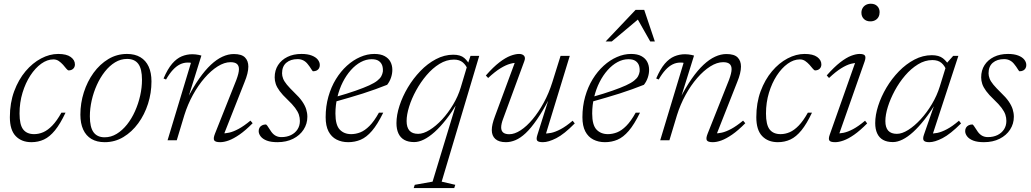

<svg xmlns="http://www.w3.org/2000/svg" viewBox="-20 -732 5380 1002"><path d="M258.5 -422Q226.5 -422 195.2 -399.5Q164 -377 138.5 -338Q113 -299 97.5 -248Q82 -197 82 -139.5Q82 -81 101 -56.5Q120 -32 158 -32Q182.5 -32 206 -42.2Q229.5 -52.5 253 -76.8Q276.5 -101 300.5 -144H322Q294.5 -85.5 267 -51.8Q239.5 -18 209.5 -4Q179.5 10 144 10Q92.5 10 62 -21.8Q31.5 -53.5 31.5 -120.5Q31.5 -195 54 -255.8Q76.5 -316.5 113.2 -360Q150 -403.5 194.5 -427Q239 -450.5 283.5 -450.5Q327.5 -450.5 349.2 -434.5Q371 -418.5 371 -396Q371 -382 362.2 -373.5Q353.5 -365 339 -364.5Q333.5 -364.5 326.2 -373.5Q319 -382.5 309 -394Q298.5 -405.5 286.5 -413.8Q274.5 -422 258.5 -422Z M643 -450.5Q684 -450.5 712.5 -433.5Q741 -416.5 755.8 -384.5Q770.5 -352.5 770.5 -307Q770.5 -247 752.5 -190.5Q734.5 -134 701.5 -88.8Q668.5 -43.5 624 -16.8Q579.5 10 526.5 10Q485.5 10 457.2 -6.8Q429 -23.5 414.2 -55.8Q399.5 -88 399.5 -133.5Q399.5 -193.5 417.5 -250Q435.5 -306.5 468.2 -351.8Q501 -397 545.5 -423.8Q590 -450.5 643 -450.5ZM526 -15.5Q559.5 -15.5 589 -33.5Q618.5 -51.5 642.8 -82Q667 -112.5 684.5 -151.5Q702 -190.5 711.5 -232.8Q721 -275 721 -315.5Q721 -372.5 701.8 -398.5Q682.5 -424.5 643.5 -424.5Q610 -424.5 580.8 -406.8Q551.5 -389 527.2 -358.2Q503 -327.5 485.5 -288.8Q468 -250 458.5 -207.8Q449 -165.5 449 -125Q449 -68 468.2 -41.8Q487.5 -15.5 526 -15.5Z M846.5 -317 833.5 -322.5Q855 -372.5 878.5 -399.8Q902 -427 928.5 -438Q955 -449 984 -449Q992.5 -449 1001 -448Q1009.5 -447 1017.2 -445.5Q1025 -444 1031 -442L960.5 -216H957Q988 -277 1019 -321.2Q1050 -365.5 1080.5 -394Q1111 -422.5 1141 -436.2Q1171 -450 1200 -450Q1241 -450 1258.5 -432.2Q1276 -414.5 1276 -384.5Q1276 -368 1271 -347.5Q1266 -327 1256 -303L1144.5 -20.5L1137 -36Q1154.5 -35 1176 -39.8Q1197.5 -44.5 1225 -59.2Q1252.5 -74 1287 -102.5L1298.5 -89Q1261 -51 1229.8 -29.5Q1198.5 -8 1173.8 1Q1149 10 1129 10Q1103.5 10 1097.8 0.2Q1092 -9.5 1102 -34.5L1213.5 -315Q1220 -332.5 1223.5 -346.5Q1227 -360.5 1227 -371Q1227 -389.5 1216.2 -398.5Q1205.5 -407.5 1183 -407.5Q1151 -407.5 1116 -385.5Q1081 -363.5 1047.8 -325.2Q1014.5 -287 987 -237Q959.5 -187 942 -131L902.5 0H854.5L976.5 -404Q974 -405 970 -405.2Q966 -405.5 960 -405.5Q938.5 -405.5 919.2 -396Q900 -386.5 882 -367Q864 -347.5 846.5 -317Z M1368.5 -82.5Q1374.5 -78 1380.2 -68Q1386 -58 1396.5 -43.5Q1407 -29.5 1419.8 -23Q1432.5 -16.5 1448.5 -16.5Q1477 -16.5 1498.8 -27.2Q1520.5 -38 1532.8 -57Q1545 -76 1545 -101Q1545 -117.5 1539.8 -133.5Q1534.5 -149.5 1520.2 -168.8Q1506 -188 1480 -212.5Q1454 -237 1439.5 -256.8Q1425 -276.5 1419.2 -293.8Q1413.5 -311 1413.5 -328Q1413.5 -365 1431 -392.2Q1448.5 -419.5 1480 -435Q1511.5 -450.5 1553.5 -450.5Q1585.5 -450.5 1606.8 -442.2Q1628 -434 1638.5 -420.8Q1649 -407.5 1649 -392.5Q1649 -383 1645 -375.8Q1641 -368.5 1633 -364.2Q1625 -360 1613 -360Q1608.5 -364 1603 -373.5Q1597.5 -383 1587 -396Q1577 -409.5 1563.5 -416.5Q1550 -423.5 1533.5 -423.5Q1496.5 -423.5 1474.2 -404.5Q1452 -385.5 1452 -349.5Q1452 -336 1457.5 -321.8Q1463 -307.5 1477.2 -290.2Q1491.5 -273 1516.5 -248.5Q1542 -224.5 1556.8 -203.2Q1571.5 -182 1577.8 -162.2Q1584 -142.5 1584 -122.5Q1584 -86 1564.5 -55.8Q1545 -25.5 1509.8 -7.8Q1474.5 10 1428 10Q1394 10 1372.5 1.8Q1351 -6.5 1340.5 -20Q1330 -33.5 1330 -48Q1330 -58 1334.5 -65.8Q1339 -73.5 1347.8 -78Q1356.5 -82.5 1368.5 -82.5Z M1919.5 -423Q1890.5 -423 1862.8 -408Q1835 -393 1811 -366Q1787 -339 1769 -303.5Q1751 -268 1740.8 -226Q1730.5 -184 1730.5 -139.5Q1730.5 -79.5 1753 -55.8Q1775.5 -32 1812.5 -32Q1836.5 -32 1860.2 -41.2Q1884 -50.5 1908.2 -74.8Q1932.5 -99 1957.5 -144H1980Q1950 -82.5 1921.2 -49Q1892.5 -15.5 1862.2 -2.8Q1832 10 1797 10Q1763 10 1736.2 -3.8Q1709.5 -17.5 1694.5 -46.2Q1679.5 -75 1679.5 -120.5Q1679.5 -177.5 1693.8 -227.8Q1708 -278 1733 -318.8Q1758 -359.5 1790.5 -389Q1823 -418.5 1859.8 -434.5Q1896.5 -450.5 1933.5 -450.5Q1966.5 -450.5 1987.2 -439.2Q2008 -428 2017.8 -409.2Q2027.5 -390.5 2027.5 -367.5Q2027.5 -347 2020.5 -326.5Q2013.5 -306 2000.5 -289.5Q1971.5 -278 1939.8 -266.5Q1908 -255 1873.8 -244Q1839.5 -233 1803 -222.5Q1766.5 -212 1728 -201L1729.5 -225.5Q1793 -243.5 1836.2 -258.8Q1879.5 -274 1906.8 -286.5Q1934 -299 1948.8 -310.8Q1963.5 -322.5 1969.8 -334Q1976 -345.5 1978 -358Q1979.5 -376.5 1974.5 -390.8Q1969.5 -405 1956.5 -414Q1943.5 -423 1919.5 -423Z M2237.5 216 2363 -197H2368.5Q2338 -146.5 2307.8 -108Q2277.5 -69.5 2248.2 -43.2Q2219 -17 2192.2 -3.8Q2165.5 9.5 2141.5 9.5Q2110.5 9.5 2090 -2Q2069.5 -13.5 2059.2 -35.8Q2049 -58 2049 -89.5Q2049 -131.5 2064.8 -180Q2080.5 -228.5 2108.5 -275.5Q2136.5 -322.5 2173.8 -361.2Q2211 -400 2255 -423.2Q2299 -446.5 2345.5 -446.5Q2383 -446.5 2402.8 -429.5Q2422.5 -412.5 2436.5 -383L2422.5 -366Q2413 -391.5 2395.5 -406.2Q2378 -421 2349 -421Q2310 -421 2273.5 -398.5Q2237 -376 2206 -339.5Q2175 -303 2151.5 -260Q2128 -217 2115 -175Q2102 -133 2102 -100.5Q2102 -67 2117 -50.2Q2132 -33.5 2162 -33.5Q2189.5 -33.5 2222.2 -53.8Q2255 -74 2286.8 -108.2Q2318.5 -142.5 2344.5 -185.8Q2370.5 -229 2384.5 -275.5L2420.5 -396L2435.5 -440.5H2481L2285 216L2356 232.5L2350.5 249.5H2139L2144.5 232.5Z M2784 -26.5 2845.5 -221.5H2849Q2813 -153 2782 -108Q2751 -63 2723.5 -37.2Q2696 -11.5 2670.5 -0.8Q2645 10 2620.5 10Q2583.5 10 2565 -6.8Q2546.5 -23.5 2546.5 -53.5Q2546.5 -67.5 2550.5 -85Q2554.5 -102.5 2563 -125L2672 -419.5L2684 -404Q2666 -405.5 2643 -399.2Q2620 -393 2591.5 -375.5Q2563 -358 2527.5 -325L2515.5 -338Q2554 -382 2586 -406.5Q2618 -431 2644 -440.8Q2670 -450.5 2689 -450.5Q2706.5 -450.5 2715 -440.8Q2723.5 -431 2716 -412L2605.5 -111.5Q2600.5 -98.5 2598 -87.2Q2595.5 -76 2595.5 -67Q2595.5 -49 2606.2 -40.2Q2617 -31.5 2638 -31.5Q2665.5 -31.5 2697 -52Q2728.5 -72.5 2759.5 -109.5Q2790.5 -146.5 2817.5 -196Q2844.5 -245.5 2862.5 -303L2905.5 -440.5H2953.5L2825.5 -22L2817 -36Q2834 -34 2856 -38.5Q2878 -43 2906 -57.8Q2934 -72.5 2968.5 -102L2979.5 -88Q2924 -31.5 2883 -10.8Q2842 10 2813.5 10Q2789.5 10 2783.5 2Q2777.5 -6 2784 -26.5Z M3259.5 -423Q3230.5 -423 3202.8 -408Q3175 -393 3151 -366Q3127 -339 3109 -303.5Q3091 -268 3080.8 -226Q3070.5 -184 3070.5 -139.5Q3070.5 -79.5 3093 -55.8Q3115.5 -32 3152.5 -32Q3176.5 -32 3200.2 -41.2Q3224 -50.5 3248.2 -74.8Q3272.5 -99 3297.5 -144H3320Q3290 -82.5 3261.2 -49Q3232.5 -15.5 3202.2 -2.8Q3172 10 3137 10Q3103 10 3076.2 -3.8Q3049.5 -17.5 3034.5 -46.2Q3019.5 -75 3019.5 -120.5Q3019.5 -177.5 3033.8 -227.8Q3048 -278 3073 -318.8Q3098 -359.5 3130.5 -389Q3163 -418.5 3199.8 -434.5Q3236.5 -450.5 3273.5 -450.5Q3306.5 -450.5 3327.2 -439.2Q3348 -428 3357.8 -409.2Q3367.5 -390.5 3367.5 -367.5Q3367.5 -347 3360.5 -326.5Q3353.5 -306 3340.5 -289.5Q3311.5 -278 3279.8 -266.5Q3248 -255 3213.8 -244Q3179.5 -233 3143 -222.5Q3106.5 -212 3068 -201L3069.5 -225.5Q3133 -243.5 3176.2 -258.8Q3219.5 -274 3246.8 -286.5Q3274 -299 3288.8 -310.8Q3303.5 -322.5 3309.8 -334Q3316 -345.5 3318 -358Q3319.5 -376.5 3314.5 -390.8Q3309.5 -405 3296.5 -414Q3283.5 -423 3259.5 -423ZM3140.5 -515.5 3297 -680.5H3342L3397.5 -515.5H3373.5L3303 -640H3321L3172.5 -515.5Z M3417.5 -317 3404.5 -322.5Q3426 -372.5 3449.5 -399.8Q3473 -427 3499.5 -438Q3526 -449 3555 -449Q3563.5 -449 3572 -448Q3580.5 -447 3588.2 -445.5Q3596 -444 3602 -442L3531.5 -216H3528Q3559 -277 3590 -321.2Q3621 -365.5 3651.5 -394Q3682 -422.5 3712 -436.2Q3742 -450 3771 -450Q3812 -450 3829.5 -432.2Q3847 -414.5 3847 -384.5Q3847 -368 3842 -347.5Q3837 -327 3827 -303L3715.5 -20.5L3708 -36Q3725.5 -35 3747 -39.8Q3768.5 -44.5 3796 -59.2Q3823.5 -74 3858 -102.5L3869.5 -89Q3832 -51 3800.8 -29.5Q3769.5 -8 3744.8 1Q3720 10 3700 10Q3674.5 10 3668.8 0.2Q3663 -9.5 3673 -34.5L3784.5 -315Q3791 -332.5 3794.5 -346.5Q3798 -360.5 3798 -371Q3798 -389.5 3787.2 -398.5Q3776.5 -407.5 3754 -407.5Q3722 -407.5 3687 -385.5Q3652 -363.5 3618.8 -325.2Q3585.5 -287 3558 -237Q3530.5 -187 3513 -131L3473.5 0H3425.5L3547.5 -404Q3545 -405 3541 -405.2Q3537 -405.5 3531 -405.5Q3509.5 -405.5 3490.2 -396Q3471 -386.5 3453 -367Q3435 -347.5 3417.5 -317Z M4154 -422Q4122 -422 4090.8 -399.5Q4059.5 -377 4034 -338Q4008.5 -299 3993 -248Q3977.5 -197 3977.5 -139.5Q3977.5 -81 3996.5 -56.5Q4015.5 -32 4053.5 -32Q4078 -32 4101.5 -42.2Q4125 -52.5 4148.5 -76.8Q4172 -101 4196 -144H4217.5Q4190 -85.5 4162.5 -51.8Q4135 -18 4105 -4Q4075 10 4039.5 10Q3988 10 3957.5 -21.8Q3927 -53.5 3927 -120.5Q3927 -195 3949.5 -255.8Q3972 -316.5 4008.8 -360Q4045.5 -403.5 4090 -427Q4134.5 -450.5 4179 -450.5Q4223 -450.5 4244.8 -434.5Q4266.5 -418.5 4266.5 -396Q4266.5 -382 4257.8 -373.5Q4249 -365 4234.5 -364.5Q4229 -364.5 4221.8 -373.5Q4214.5 -382.5 4204.5 -394Q4194 -405.5 4182 -413.8Q4170 -422 4154 -422Z M4310 -28.5 4447 -416.5 4460.5 -404Q4443 -405 4420.5 -399Q4398 -393 4369.8 -375.5Q4341.5 -358 4306.5 -325L4294.5 -338.5Q4333.5 -382.5 4365.2 -407Q4397 -431.5 4422.2 -441Q4447.5 -450.5 4466 -450.5Q4488.5 -450.5 4494 -441.5Q4499.5 -432.5 4492.5 -412L4355 -20.5L4343 -36Q4360 -34.5 4382.2 -39Q4404.5 -43.5 4432.2 -58.2Q4460 -73 4494.5 -102L4505.5 -88Q4468.5 -50.5 4437.8 -29Q4407 -7.5 4382.2 1.2Q4357.5 10 4338.5 10Q4314 10 4308.2 1.2Q4302.5 -7.5 4310 -28.5ZM4475.5 -665.5Q4475.5 -679 4481.8 -689.8Q4488 -700.5 4499 -706.5Q4510 -712.5 4524.5 -712.5Q4546 -712.5 4558.2 -700Q4570.5 -687.5 4570.5 -668.5Q4570.5 -654.5 4564.8 -643.8Q4559 -633 4548 -626.8Q4537 -620.5 4522 -620.5Q4501 -620.5 4488.2 -633.2Q4475.5 -646 4475.5 -665.5Z M4802 -29.5 4860.5 -197.5H4866.5Q4835.5 -147 4805 -108.2Q4774.5 -69.5 4745.8 -43.2Q4717 -17 4690.2 -3.8Q4663.5 9.5 4640 9.5Q4609 9.5 4588.5 -2Q4568 -13.5 4557.8 -35.8Q4547.5 -58 4547.5 -89.5Q4547.5 -131.5 4563 -179.8Q4578.5 -228 4606.2 -274.8Q4634 -321.5 4671.2 -359.8Q4708.5 -398 4752.2 -421Q4796 -444 4843 -444Q4880 -444 4901.2 -427.5Q4922.5 -411 4937 -382.5L4920 -363Q4910.5 -389 4893 -403.8Q4875.5 -418.5 4846 -418.5Q4807 -418.5 4770.8 -396.2Q4734.5 -374 4703.5 -337.8Q4672.5 -301.5 4649.5 -258.8Q4626.5 -216 4613.5 -174.5Q4600.5 -133 4600.5 -100Q4600.5 -66.5 4615.5 -50Q4630.5 -33.5 4660.5 -33.5Q4687.5 -33.5 4720 -54Q4752.5 -74.5 4784.8 -109.5Q4817 -144.5 4843.5 -189Q4870 -233.5 4884.5 -280.5L4923 -405L4954.5 -440.5H4981.5L4844 -20.5L4833 -36Q4850 -34 4872 -38.5Q4894 -43 4922 -57.8Q4950 -72.5 4984.5 -102L4995.5 -88Q4939.5 -32 4898.8 -11Q4858 10 4829.5 10Q4806.5 10 4800.5 0.8Q4794.5 -8.5 4802 -29.5Z M5055.5 -82.5Q5061.5 -78 5067.2 -68Q5073 -58 5083.5 -43.5Q5094 -29.5 5106.8 -23Q5119.5 -16.5 5135.5 -16.5Q5164 -16.5 5185.8 -27.2Q5207.5 -38 5219.8 -57Q5232 -76 5232 -101Q5232 -117.5 5226.8 -133.5Q5221.5 -149.5 5207.2 -168.8Q5193 -188 5167 -212.5Q5141 -237 5126.5 -256.8Q5112 -276.5 5106.2 -293.8Q5100.5 -311 5100.5 -328Q5100.5 -365 5118 -392.2Q5135.5 -419.5 5167 -435Q5198.5 -450.5 5240.5 -450.5Q5272.5 -450.5 5293.8 -442.2Q5315 -434 5325.5 -420.8Q5336 -407.5 5336 -392.5Q5336 -383 5332 -375.8Q5328 -368.5 5320 -364.2Q5312 -360 5300 -360Q5295.5 -364 5290 -373.5Q5284.5 -383 5274 -396Q5264 -409.5 5250.5 -416.5Q5237 -423.5 5220.5 -423.5Q5183.5 -423.5 5161.2 -404.5Q5139 -385.5 5139 -349.5Q5139 -336 5144.5 -321.8Q5150 -307.5 5164.2 -290.2Q5178.5 -273 5203.5 -248.5Q5229 -224.5 5243.8 -203.2Q5258.5 -182 5264.8 -162.2Q5271 -142.5 5271 -122.5Q5271 -86 5251.5 -55.8Q5232 -25.5 5196.8 -7.8Q5161.5 10 5115 10Q5081 10 5059.5 1.8Q5038 -6.5 5027.5 -20Q5017 -33.5 5017 -48Q5017 -58 5021.5 -65.8Q5026 -73.5 5034.8 -78Q5043.5 -82.5 5055.5 -82.5Z"/></svg>

Font: Newsreader 16pt 16pt Light
Style: Italic
Weight: 300
Italic angle: -17°
Version: Version 1.003